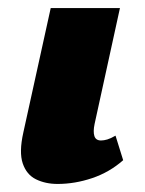

<svg xmlns="http://www.w3.org/2000/svg" viewBox="-20 -447 361 477"><path d="M123 10Q93 10 69.5 -1.5Q46 -13 36.5 -41Q27 -69 38 -118L106 -427H278L215 -139Q211 -120 214.5 -109Q218 -98 231 -98Q238 -98 246.5 -100.5Q255 -103 267 -110L286 -49Q252 -19 209 -4.5Q166 10 123 10Z"/></svg>

Font: Ysabeau Infant Black
Style: Italic
Weight: 900
Italic angle: -12°
Designer: Christian Thalmann (Catharsis Fonts)
Version: Version 2.001;gftools[0.9.30]; featfreeze: ss01,ss02,lnum